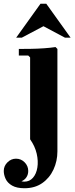

<svg xmlns="http://www.w3.org/2000/svg" viewBox="-70 -740 400 1020"><path d="M225 -490 235 -480V64Q235 116 214 161Q193 206 154 233Q115 260 60 260Q19 260 -5.5 246Q-30 232 -40 210.5Q-50 189 -50 168Q-50 142 -30.5 122.5Q-11 103 15 103Q42 103 61 122.5Q80 142 80 168Q80 187 70.5 201.5Q61 216 44 223Q48 224 51.5 224.5Q55 225 59 225Q87 225 105 204.5Q123 184 128.5 150Q134 116 125 76.5Q116 37 90 0V-435L80 -445H30V-480Q56 -480 92 -480.5Q128 -481 163.5 -483.5Q199 -486 225 -490ZM16 -540 145 -720H176L305 -540H275L121 -622H201L46 -540Z"/></svg>

Font: Brygada 1918
Style: Regular
Weight: 400
Designer: Mateusz Machalski | Borys Kosmynka | Przemek Hoffer
Foundry: NIEPODLEGLA 2018
Version: Version 3.006